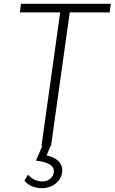

<svg xmlns="http://www.w3.org/2000/svg" viewBox="-20 -765 600 1005"><path d="M197 0H201L168 76C226 82 262 99 262 132C262 162 235 185 201 185C175 185 145 172 127 149L108 181C130 208 165 220 199 220C259 220 306 179 306 126C306 90 278 59 224 49L244 0H247L345 -700H554L560 -745H90L84 -700H295Z"/></svg>

Font: Mluvka ExtraLight
Style: Italic
Weight: 200
Italic angle: -8°
Designer: Modified by Jiří Krblich, Original typeface by Gumpita Rahayu
Foundry: Gumpita Rahayu & Jiří Krblich
Version: Version 2.000;Glyphs 3.1.1 (3134)